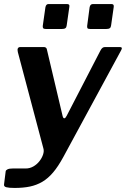

<svg xmlns="http://www.w3.org/2000/svg" viewBox="-33 -762 621 947"><path d="M309 -728 296 -637Q295 -627 289.5 -623Q284 -619 272 -619H193Q183 -619 180 -623Q177 -627 178 -635L191 -726Q194 -742 206 -742H298Q312 -742 309 -728ZM528 -728 515 -637Q514 -627 508.5 -623Q503 -619 491 -619H412Q401 -619 398.5 -623Q396 -627 397 -635L409 -726Q412 -742 425 -742H517Q530 -742 528 -728ZM39 165Q11 165 -2 161.5Q-15 158 -13 147L-5 83Q-4 77 4.5 73Q13 69 30 69H94Q114 69 131.5 59Q149 49 161.5 33Q174 17 179.5 0Q185 -17 181 -30L55 -505Q49 -530 68 -530H182Q196 -530 198 -519L276 -189Q279 -178 284.5 -178.5Q290 -179 296 -191L462 -512Q467 -522 472.5 -526Q478 -530 485 -530H558Q574 -530 564 -513L279 13Q254 59 229 88.5Q204 118 176 134.5Q148 151 115 158Q82 165 39 165Z"/></svg>

Font: Libre Franklin SemiBold
Style: Italic
Weight: 600
Italic angle: -8°
Designer: Pablo Impallari, Rodrigo Fuenzalida, Nhung Nguyen
Foundry: Impallari Type
Version: Version 3.000